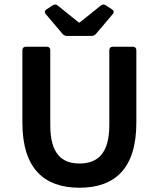

<svg xmlns="http://www.w3.org/2000/svg" viewBox="-20 -836 716 867"><path d="M186.5 -772.5 262.7 -682.6C267.6 -676.8 274.4 -673.8 282.2 -673.8H393.6C401.4 -673.8 408.2 -676.8 413.1 -682.6L489.3 -772.5C496.1 -781.2 494.1 -788.1 485.4 -793.9L457 -812.5C449.2 -817.4 441.4 -816.4 434.6 -810.5L339.8 -734.4H335.9L241.2 -810.5C234.4 -816.4 226.6 -817.4 218.8 -812.5L190.4 -793.9C181.6 -788.1 179.7 -781.2 186.5 -772.5ZM81.1 -282.2C81.1 -75.2 178.7 11.7 338.9 11.7C499 11.7 595.7 -75.2 595.7 -282.2V-609.4C595.7 -619.1 589.8 -625 580.1 -625H489.3C479.5 -625 473.6 -619.1 473.6 -609.4V-271.5C473.6 -141.6 419.9 -97.7 338.9 -97.7C258.8 -97.7 207 -141.6 207 -271.5V-609.4C207 -619.1 201.2 -625 191.4 -625H96.7C86.9 -625 81.1 -619.1 81.1 -609.4Z"/></svg>

Font: Ed Sans Neue SemiBold
Style: Regular
Weight: 600
Designer: Stephen Hutchings
Version: Version 1.004;PS 001.004;hotconv 1.0.88;makeotf.lib2.5.64775